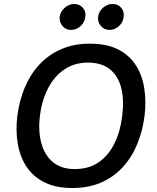

<svg xmlns="http://www.w3.org/2000/svg" viewBox="-20 -932 789 963"><path d="M342 11Q260 11 203 -17.5Q146 -46 113 -96Q80 -146 69 -212Q58 -278 67 -351Q76 -424 103 -490Q130 -556 175.5 -606Q221 -656 285 -684.5Q349 -713 431 -713Q515 -713 571.5 -684.5Q628 -656 660.5 -606Q693 -556 703.5 -490Q714 -424 705 -351Q696 -278 669.5 -212Q643 -146 598 -96Q553 -46 489.5 -17.5Q426 11 342 11ZM354 -84Q426 -84 475.5 -118.5Q525 -153 554.5 -213.5Q584 -274 593 -351Q603 -429 588.5 -489Q574 -549 532.5 -583.5Q491 -618 420 -618Q353 -618 302.5 -583.5Q252 -549 221 -489Q190 -429 180 -351Q171 -274 187.5 -213.5Q204 -153 246 -118.5Q288 -84 354 -84ZM529 -782Q503 -782 486 -801.5Q469 -821 472 -847Q475 -874 496.5 -893Q518 -912 544 -912Q572 -912 588 -893Q604 -874 600 -847Q598 -821 577 -801.5Q556 -782 529 -782ZM336 -782Q310 -782 293.5 -801.5Q277 -821 279 -847Q283 -874 304.5 -893Q326 -912 352 -912Q379 -912 395.5 -893Q412 -874 408 -847Q405 -821 384.5 -801.5Q364 -782 336 -782Z"/></svg>

Font: Inclusive Sans Medium
Style: Italic
Weight: 500
Italic angle: -7°
Designer: Olivia King
Foundry: Olivia King
Version: Version 2.004